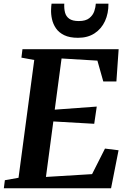

<svg xmlns="http://www.w3.org/2000/svg" viewBox="-28 -1006 687 1026"><path d="M-7.5 0 -2 -43 71 -56 155 -685.5 86.5 -698 92 -743H606L594 -570.5H524L492.5 -682L301 -693.5L264.5 -420L489 -436.5L475.5 -344.5L257 -357L217.5 -60.5L464 -75.5L533 -212L605.5 -203L565.5 0ZM389 -804Q344 -804 315.2 -818Q286.5 -832 271 -854.8Q255.5 -877.5 249.8 -903.8Q244 -930 245 -955Q245 -963.5 245.8 -971.5Q246.5 -979.5 247.5 -986.5H315.5Q314 -960 319.5 -939Q325 -918 342.2 -905.8Q359.5 -893.5 393 -893.5Q430 -893.5 449.2 -909Q468.5 -924.5 475.8 -946Q483 -967.5 484 -986.5H551.5Q552 -934.5 533 -893.2Q514 -852 477.5 -828Q441 -804 389 -804Z"/></svg>

Font: Merriweather 36pt
Style: Bold Italic
Weight: 700
Italic angle: -7.8°
Version: Version 2.101